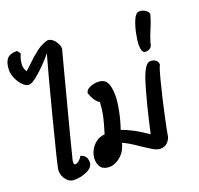

<svg xmlns="http://www.w3.org/2000/svg" viewBox="-180 -1104 1340 1295"><g transform="rotate(-20 489.5 -456.5)"><path d="M71 -690Q49 -690 27 -712.5Q5 -735 -9 -767Q-23 -799 -23 -825Q-23 -878 -2.5 -905Q18 -932 71 -932Q75 -929 81 -920.5Q87 -912 90 -908Q71 -866 71 -827Q71 -815 76 -801.5Q81 -788 87 -781Q107 -799 119 -811Q168 -859 207 -888.5Q246 -918 290 -929Q317 -929 340 -900.5Q363 -872 363 -842L329 -714Q180 -147 173 -113Q171 -105 171 -94Q171 -84 174 -81.5Q177 -79 181 -79Q194 -79 209 -92Q224 -105 232 -121Q259 -112 268 -96Q277 -80 277 -60Q277 -25 234 -3.5Q191 18 136 18Q106 18 82.5 -10.5Q59 -39 59 -79Q59 -100 144 -428.5Q229 -757 256 -849Q240 -827 203 -788.5Q166 -750 129 -720Q92 -690 71 -690Z M547 -192Q625 -167 727 -95Q772 -298 811.5 -429Q851 -560 891 -560Q943 -560 947 -516Q938 -507 911.5 -403.5Q885 -300 859.5 -182Q834 -64 831 -38Q810 19 756 19Q735 19 706.5 3Q678 -13 631 -45Q561 -94 525 -107Q523 -95 517 -81Q501 -37 464 -10Q427 17 393 17Q351 17 332.5 -6Q314 -29 314 -64Q314 -97 329.5 -127.5Q345 -158 372.5 -178.5Q400 -199 435 -201Q457 -273 466.5 -315Q476 -357 480 -416Q458 -430 444 -453.5Q430 -477 423 -500Q424 -522 451.5 -535.5Q479 -549 511 -549Q557 -549 575 -518.5Q593 -488 593 -421Q593 -380 580.5 -316Q568 -252 547 -192Z M968 -761Q949 -717 938 -679Q937 -676 934 -662.5Q931 -649 919 -639.5Q907 -630 885 -630Q857 -630 857 -690Q857 -714 867 -766Q877 -818 895 -859.5Q913 -901 938 -901Q960 -901 980 -888.5Q1000 -876 1002 -858Q1002 -854 1000 -849.5Q998 -845 997 -841Q991 -819 981.5 -794.5Q972 -770 968 -761Z"/></g></svg>

Font: Sriracha
Style: Regular
Weight: 400
Designer: Suppakit Chalermlarp
Version: Version 1.002g